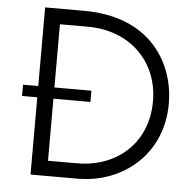

<svg xmlns="http://www.w3.org/2000/svg" viewBox="-51 -766 823 817"><g transform="rotate(5 360.0 -357.0)"><path d="M44 -330H109V0H310C504 0 669 -136 669 -352C669 -520 563 -714 275 -714H109V-378H44ZM178 -65V-330H336V-378H178V-648H296C482 -648 601 -521 601 -356C601 -175 469 -65 303 -65Z"/></g></svg>

Font: Josefin Sans
Style: Regular
Weight: 400
Designer: Santiago Orozco
Foundry: Typemade
Version: 1.000